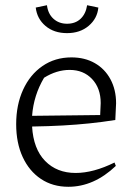

<svg xmlns="http://www.w3.org/2000/svg" viewBox="-20 -709 513 736"><path d="M242 7Q182 7 137 -23Q92 -53 67 -107Q42 -161 42 -233Q42 -307 68.5 -365Q95 -423 143 -456Q191 -489 254 -489Q305 -489 343.5 -467Q382 -445 403.5 -405Q425 -365 425 -313L422 -249Q371 -241 322.5 -236Q274 -231 221 -228Q168 -225 103 -224Q108 -138 153 -92Q198 -46 270 -46Q338 -46 419 -86L424 -73Q340 7 242 7ZM149 -411Q109 -344 103 -265L364 -268L366 -314Q366 -371 333 -406Q300 -441 247 -441Q197 -441 149 -411ZM237 -582Q187 -582 154.5 -609.5Q122 -637 117 -680L160 -689Q164 -656 185 -637Q206 -618 237 -618Q269 -618 289 -637Q309 -656 314 -689L357 -680Q353 -638 320 -610Q287 -582 237 -582Z"/></svg>

Font: Piazzolla Light
Style: Regular
Weight: 300
Designer: Juan Pablo del Peral
Foundry: Huerta Tipografica
Version: Version 1.330